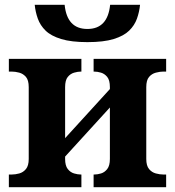

<svg xmlns="http://www.w3.org/2000/svg" viewBox="-20 -782 731 802"><path d="M345 -606Q278 -606 235.5 -619Q193 -632 170.5 -654Q148 -676 138 -704Q128 -732 125 -762H250Q260 -661 345 -661Q430 -661 440 -762H565Q562 -732 552 -704Q542 -676 519.5 -654Q497 -632 455 -619Q413 -606 345 -606ZM17 0V-53H29Q44 -53 60.5 -57.5Q77 -62 88.5 -76Q100 -90 100 -118V-418Q100 -447 88.5 -460.5Q77 -474 60.5 -478.5Q44 -483 29 -483H17V-536H320V-483H318Q305 -483 289.5 -478.5Q274 -474 263 -460.5Q252 -447 252 -418V-205L439 -410V-418Q439 -447 428 -460.5Q417 -474 402 -478.5Q387 -483 373 -483H371V-536H674V-483H662Q648 -483 631 -478.5Q614 -474 602.5 -460.5Q591 -447 591 -418V-118Q591 -90 602.5 -76Q614 -62 631 -57.5Q648 -53 662 -53H674V0H371V-53H373Q387 -53 402 -57.5Q417 -62 428 -76Q439 -90 439 -118V-333L252 -128V-118Q252 -90 263 -76Q274 -62 289.5 -57.5Q305 -53 318 -53H320V0Z"/></svg>

Font: NotoSerif-Bold
Style: Regular
Weight: 700
Designer: Monotype Design Team
Foundry: Monotype Imaging Inc.
Version: Version 2.007; ttfautohint (v1.8) -l 8 -r 50 -G 200 -x 14 -D